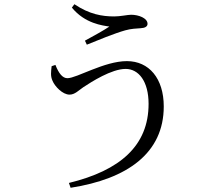

<svg xmlns="http://www.w3.org/2000/svg" viewBox="-20 -828 1040 911"><path d="M243 -520 225 -514C222 -487 219 -467 229 -445C240 -418 277 -379 310 -379C335 -379 353 -399 375 -414C413 -439 509 -501 576 -501C638 -501 685 -442 685 -335C685 -137 550 -19 307 40L315 63C585 21 757 -102 757 -323C757 -456 687 -538 582 -538C475 -538 344 -457 300 -457C277 -457 259 -479 243 -520ZM321 -792C383 -716 467 -707 499 -702C471 -683 425 -658 383 -635L392 -616C441 -636 524 -670 574 -684C602 -692 630 -693 646 -694C668 -695 680 -702 680 -715C680 -742 638 -758 602 -758C586 -758 551 -750 522 -750C465 -750 404 -760 333 -808Z"/></svg>

Font: Harano Aji Mincho
Style: Regular
Weight: 400
Foundry: Masamichi Hosoda
Version: HaranoAjiMincho-Regular version 20230610;ttx 4.39.4